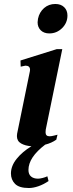

<svg xmlns="http://www.w3.org/2000/svg" viewBox="-20 -725 368 965"><path d="M169 -613Q169 -619 171 -631Q178 -664 201.5 -684.5Q225 -705 258 -705Q286 -705 302.5 -689Q319 -673 319 -647Q319 -610 292 -583.5Q265 -557 228 -557Q201 -557 185 -572.5Q169 -588 169 -613ZM210 -74Q209 -69 209 -60Q209 -40 229 -40Q238 -40 251.5 -43.5Q265 -47 269 -48L263 -23Q239 -6 207 2Q123 66 123 129Q123 151 136 162Q149 173 171 173Q180 173 194 169.5Q208 166 218 161L224 185Q199 202 173 211Q147 220 125 220Q76 220 55.5 199Q35 178 35 147Q35 109 63.5 73.5Q92 38 138 10Q107 8 86 -4Q65 -16 65 -41Q65 -49 66 -53L130 -366Q131 -369 131 -374Q131 -395 108 -395Q106 -395 84 -390L83 -421L265 -478H293Z"/></svg>

Font: Taviraj SemiBold
Style: Italic
Weight: 600
Italic angle: -12°
Designer: Katatrad Team
Foundry: CadsonDemak
Version: Version 1.001